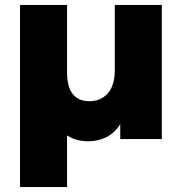

<svg xmlns="http://www.w3.org/2000/svg" viewBox="-20 -562 735 776"><path d="M634 -542V0H466V-60Q443 -24 409.5 -7.5Q376 9 338 9Q287 9 251 -15V194H61V-542H251V-270Q251 -153 342 -153Q387 -153 415.5 -184.5Q444 -216 444 -281V-542Z"/></svg>

Font: CMG Sans ExtraBold
Style: Regular
Weight: 800
Designer: Julieta Ulanovsky
Foundry: Julieta Ulanovsky
Version: Version 7.200